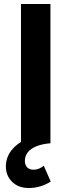

<svg xmlns="http://www.w3.org/2000/svg" viewBox="-20 -720 358 965"><path d="M85.5 0V-700H233.5V0ZM125 225Q72.5 225 41 194Q9.5 163 9.5 116Q10 71 37.2 36Q64.5 1 111.8 -21Q159 -43 220 -49L233.5 0Q192 3.5 163.5 15Q135 26.5 120.2 44.8Q105.5 63 105 88Q105 108 116 120.5Q127 133 149 133Q162.5 133 176 127.5Q189.5 122 200 113L235 192.5Q211 208 182.8 216.5Q154.5 225 125 225Z"/></svg>

Font: Geologica Roman SemiBold
Style: Regular
Weight: 600
Designer: Sindre Bremnes, Frode Helland
Foundry: Monokrom Skriftforlag AS
Version: Version 1.010;gftools[0.9.28]